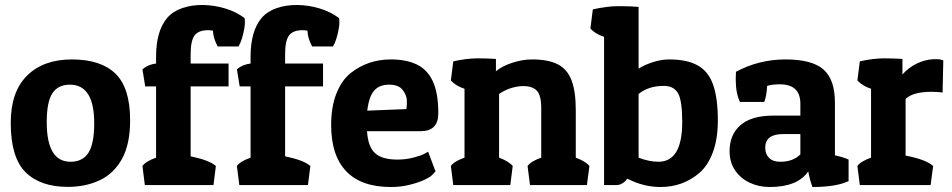

<svg xmlns="http://www.w3.org/2000/svg" viewBox="-20 -748 3847 776"><path d="M505.9 -262.2Q505.9 -164.6 472.7 -105.2Q439.5 -45.9 382.6 -19.3Q325.7 7.3 254.4 7.3Q143.1 7.3 83.3 -52Q23.4 -111.3 23.4 -251.5Q23.4 -377.4 89.6 -442.6Q155.8 -507.8 270.5 -507.8Q387.7 -507.8 446.8 -450.2Q505.9 -392.6 505.9 -262.2ZM168.9 -253.9Q168.9 -94.2 265.1 -94.2Q314 -94.2 337.4 -130.6Q360.8 -167 360.8 -250Q360.8 -405.8 262.7 -405.8Q214.8 -405.8 191.9 -371.3Q168.9 -336.9 168.9 -253.9Z M610.8 -491.2V-519Q610.8 -622.6 655.8 -675.8Q679.2 -702.6 717.5 -715.6Q755.9 -728.5 800.8 -727.8Q845.7 -727.1 889.9 -713.9Q934.1 -700.7 968.8 -674.8Q969.2 -671.4 969.5 -666.5Q969.7 -661.6 969.7 -654.8Q969.7 -646 966.6 -628.2Q963.4 -610.4 957.5 -591.6Q951.7 -572.8 943.8 -560.1H859.9Q841.3 -594.7 840.8 -624Q829.6 -626 820.8 -626Q782.7 -626 766.6 -605Q750.5 -584 750.5 -528.8V-491.2H903.8V-398.9H750.5V-116.2Q826.2 -100.6 852.5 -77.1L842.8 0H565.4L555.7 -77.1Q569.3 -96.2 610.8 -110.8V-398.9H566.9L555.7 -467.8Q577.6 -487.3 610.8 -491.2Z M992.7 -491.2V-519Q992.7 -622.6 1037.6 -675.8Q1061 -702.6 1099.4 -715.6Q1137.7 -728.5 1182.6 -727.8Q1227.5 -727.1 1271.7 -713.9Q1315.9 -700.7 1350.6 -674.8Q1351.1 -671.4 1351.3 -666.5Q1351.6 -661.6 1351.6 -654.8Q1351.6 -646 1348.4 -628.2Q1345.2 -610.4 1339.4 -591.6Q1333.5 -572.8 1325.7 -560.1H1241.7Q1223.1 -594.7 1222.7 -624Q1211.4 -626 1202.6 -626Q1164.6 -626 1148.4 -605Q1132.3 -584 1132.3 -528.8V-491.2H1285.6V-398.9H1132.3V-116.2Q1208 -100.6 1234.4 -77.1L1224.6 0H947.3L937.5 -77.1Q951.2 -96.2 992.7 -110.8V-398.9H948.7L937.5 -467.8Q959.5 -487.3 992.7 -491.2Z M1559.6 7.8Q1439.5 7.8 1378.9 -56.2Q1318.4 -120.1 1318.4 -242.2Q1318.4 -315.9 1339.4 -369.4Q1360.4 -422.9 1396.5 -452.1Q1466.3 -507.8 1559.6 -507.8Q1621.6 -507.8 1664.3 -487.5Q1707 -467.3 1729.2 -419.7Q1751.5 -372.1 1751.5 -290Q1751.5 -217.8 1680.2 -217.8H1463.4Q1467.3 -154.8 1495.8 -128.9Q1524.4 -103 1586.4 -103Q1620.1 -103 1651.1 -111.1Q1682.1 -119.1 1696.3 -127L1710.4 -134.8L1740.2 -55.2Q1734.9 -48.8 1723.1 -37.6Q1715.3 -30.3 1691.4 -19.5Q1667.5 -8.8 1633.1 -0.5Q1598.6 7.8 1559.6 7.8ZM1464.4 -300.8 1622.6 -307.1Q1624.5 -319.3 1624.5 -340.8Q1624.5 -360.8 1608.4 -383.3Q1592.3 -405.8 1552.7 -405.8Q1513.2 -405.8 1492.2 -381.8Q1471.2 -357.9 1464.4 -300.8Z M1802.2 -422.9 1812 -500Q1865.7 -512.2 1911.1 -512.2Q1933.1 -512.2 1951.4 -511.5Q1969.7 -510.7 1984.4 -509.8V-460Q2009.3 -481 2050.8 -494.4Q2092.3 -507.8 2130.4 -507.8Q2195.8 -507.8 2234.4 -488Q2272.9 -468.3 2290 -423.3Q2307.1 -378.4 2307.1 -303.2V-110.8Q2346.2 -96.2 2362.3 -77.1L2352.1 0H2122.1L2112.3 -77.1Q2126 -96.2 2167.5 -110.8V-309.1Q2167.5 -363.3 2149.9 -381.3Q2136.2 -396 2110.4 -399.2Q2084.5 -402.3 2054.2 -394.5Q2023.9 -386.7 1997.1 -368.2V-110.8Q2036.1 -96.2 2052.2 -77.1L2042.5 0H1812L1802.2 -77.1Q1815.9 -96.2 1857.4 -110.8V-389.2Q1821.8 -400.9 1802.2 -422.9Z M2366.2 -632.8 2376 -710Q2432.6 -723.1 2480.5 -723.1Q2528.3 -723.1 2561 -720.2V-470.2Q2582 -484.9 2617.2 -496.3Q2652.3 -507.8 2684.1 -507.8Q2756.8 -507.8 2800 -483.6Q2843.3 -459.5 2862.3 -405.3Q2881.3 -351.1 2881.3 -261.2Q2881.3 -186 2860.8 -131.6Q2840.3 -77.1 2805.2 -47.9Q2739.3 7.8 2649.4 7.8Q2581.1 7.8 2515.1 -25.9Q2496.1 0 2471.2 0H2421.4V-599.1Q2385.7 -610.8 2366.2 -632.8ZM2641.1 -94.2Q2737.3 -94.2 2737.3 -254.9Q2737.3 -340.3 2720.7 -370.6Q2703.6 -400.9 2663.1 -400.9Q2601.1 -400.9 2561 -368.2V-110.8Q2603.5 -94.2 2641.1 -94.2Z M2953.6 -425.8Q2953.6 -433.6 2953.9 -441.7Q2954.1 -449.7 2954.6 -458Q3047.9 -507.8 3154.8 -507.8Q3261.7 -507.8 3308.1 -467.3Q3354.5 -426.8 3354.5 -333V-120.1Q3389.2 -112.8 3409.7 -103V-16.1Q3359.9 7.8 3263.7 7.8Q3253.4 -19 3246.6 -55.2Q3203.6 7.8 3090.8 7.8Q3046.4 7.8 3009.5 -9.8Q2972.7 -27.3 2950.7 -59.8Q2928.7 -92.3 2928.7 -137.2Q2928.7 -204.1 2973.1 -242.4Q3017.6 -280.8 3105.5 -280.8H3214.8V-329.1Q3214.8 -407.2 3131.8 -407.2Q3099.6 -407.2 3080.6 -400.9Q3078.1 -358.4 3068.8 -335.9H2970.7Q2953.6 -371.6 2953.6 -425.8ZM3133.8 -94.2Q3185.1 -94.2 3214.8 -124V-206.1H3144.5Q3072.8 -206.1 3072.8 -150.9Q3072.8 -126 3088.1 -110.1Q3103.5 -94.2 3133.8 -94.2Z M3745.1 -377Q3669.9 -377 3640.1 -348.1V-119.1Q3722.2 -103.5 3751.5 -77.1L3741.2 0H3455.1L3445.3 -77.1Q3459 -96.2 3500.5 -110.8V-389.2Q3464.8 -400.9 3445.3 -422.9L3455.1 -500Q3508.8 -512.2 3554.2 -512.2Q3576.2 -512.2 3594.5 -511.5Q3612.8 -510.7 3627.4 -509.8V-446.8Q3650.4 -474.1 3686.5 -491.7Q3716.8 -505.9 3747.1 -508.3Q3777.3 -510.7 3792.5 -503.9L3789.6 -374Q3770 -377 3745.1 -377Z"/></svg>

Font: Odor Mean Chey
Style: Regular
Weight: 400
Designer: Danh Hong
Version: Version 8.002; ttfautohint (v1.8.3)